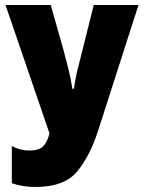

<svg xmlns="http://www.w3.org/2000/svg" viewBox="-20 -734 572 764"><path d="M353 -714 304 -518Q294 -480 287 -450.5Q280 -421 274 -381H268Q262 -420 253 -456Q244 -492 234 -530L182 -714H2L177 -203Q168 -168 151.5 -151.5Q135 -135 96 -135Q60 -135 27 -153V-5Q69 10 121 10Q235 10 286 -50.5Q337 -111 370 -213L531 -714Z"/></svg>

Font: Noto Sans Display Condensed Black
Style: Regular
Weight: 900
Width: 3
Designer: Monotype Design team
Foundry: Monotype Imaging Inc.
Version: 1.000